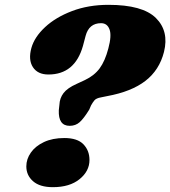

<svg xmlns="http://www.w3.org/2000/svg" viewBox="-20 -764 705 795"><path d="M226 -330Q227 -357.5 243 -378.5Q259 -399.5 297 -416.5L331.5 -432.5Q370.5 -451 392.8 -481.2Q415 -511.5 428.5 -563Q443 -616.5 433.5 -642.2Q424 -668 398.5 -668Q348.5 -668 334.5 -615.5L323.5 -574Q290 -455.5 180.5 -455.5Q136 -455.5 116.2 -486Q96.5 -516.5 110 -565.5Q122.5 -610.5 166.5 -651.5Q210.5 -692.5 278.2 -718.2Q346 -744 429 -744Q570.5 -744 625.5 -689.5Q680.5 -635 659 -549Q640 -474 582.2 -429.2Q524.5 -384.5 423.5 -366L399 -361Q378.5 -357.5 371 -348.5Q363.5 -339.5 357 -327.5L349.5 -310Q327 -273.5 310 -258.2Q293 -243 268.5 -243Q221 -243 223.5 -307.5ZM199 11Q145 11 117 -13.5Q89 -38 89 -75Q89 -105.5 107.8 -132.2Q126.5 -159 162 -175.8Q197.5 -192.5 246.5 -192.5Q300.5 -192.5 325.5 -166.5Q350.5 -140.5 350.5 -101.5Q350.5 -55.5 309.5 -22.2Q268.5 11 199 11Z"/></svg>

Font: Fraunces 9pt S050 Black
Style: Italic
Weight: 900
Italic angle: -16°
Version: Version 1.000; ttfautohint (v1.8.3)